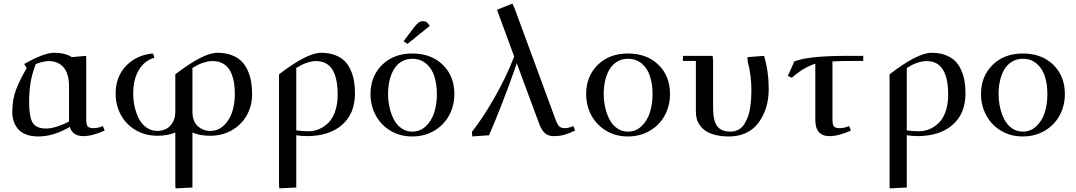

<svg xmlns="http://www.w3.org/2000/svg" viewBox="-20 -748 5949 1062"><path d="M47.9 -128.9Q47.9 -197.3 69.1 -252.9Q90.3 -308.6 127.9 -371.1L113.8 -394Q222.7 -456.1 279.8 -456.1Q339.4 -456.1 377 -432.1L456.1 -439L457 -411.1V-86.9Q457 -59.1 465.1 -49.1Q473.1 -39.1 496.1 -39.1Q522.9 -39.1 548.8 -50.8L559.1 -25.9Q491.7 4.9 439.9 4.9Q381.8 4.9 366.2 -45.9Q275.9 6.8 191.9 6.8Q151.9 6.8 122.6 -4.9Q93.3 -16.6 77.6 -36.9Q62 -57.1 54.9 -79.8Q47.9 -102.5 47.9 -128.9ZM141.1 -182.1Q141.1 -102.1 160.4 -69.6Q179.7 -37.1 235.8 -37.1Q264.2 -37.1 301.3 -49.8Q338.4 -62.5 361.8 -76.2V-270Q361.8 -339.8 332 -375Q302.2 -410.2 248 -410.2Q223.6 -410.2 178.2 -394Q156.7 -339.4 148.9 -289.8Q141.1 -240.2 141.1 -182.1Z M619.6 -230Q619.6 -324.2 678 -384.5Q736.3 -444.8 826.7 -452.1L833.5 -428.2Q779.8 -413.6 748.3 -361.3Q716.8 -309.1 716.8 -231Q716.8 -192.4 725.1 -156.2Q733.4 -120.1 749 -90.1Q764.6 -60.1 791 -42Q817.4 -23.9 850.6 -23.9Q875.5 -23.9 897 -33.9Q918.5 -43.9 934.1 -68.6Q949.7 -93.3 949.7 -128.9V-336.9Q1104.5 -456.1 1182.6 -456.1Q1226.6 -456.1 1260.5 -443.4Q1294.4 -430.7 1315.7 -409.4Q1336.9 -388.2 1350.3 -358.2Q1363.8 -328.1 1369.1 -296.6Q1374.5 -265.1 1374.5 -228Q1374.5 -164.1 1345.7 -111.6Q1316.9 -59.1 1263.4 -28.1Q1210 2.9 1142.6 2.9Q1084 2.9 1044.4 -15.1V289.1L950.7 293.9L949.7 269V-15.1Q907.2 2.9 850.6 2.9Q783.2 2.9 730 -28.6Q676.8 -60.1 648.2 -113Q619.6 -166 619.6 -230ZM1044.4 -130.9Q1044.4 -77.6 1073.5 -50.8Q1102.5 -23.9 1142.6 -23.9Q1186.5 -23.9 1218.3 -54.2Q1250 -84.5 1264.4 -129.2Q1278.8 -173.8 1278.8 -226.1Q1278.8 -410.2 1154.8 -410.2Q1133.3 -410.2 1111.1 -403.3Q1088.9 -396.5 1076.7 -390.1Q1064.5 -383.8 1044.4 -372.1Z M1523.4 269V-336.9Q1678.2 -456.1 1756.3 -456.1Q1800.3 -456.1 1833.7 -443.1Q1867.2 -430.2 1887.5 -409.2Q1907.7 -388.2 1920.7 -358.2Q1933.6 -328.1 1938.5 -297.6Q1943.4 -267.1 1943.4 -231Q1943.4 -119.6 1872.1 -57.4Q1800.8 4.9 1677.2 4.9Q1648.4 4.9 1618.7 0V289.1L1524.4 293.9ZM1618.7 -26.9Q1652.3 -22 1686.5 -22Q1716.8 -22 1744.6 -33.7Q1772.5 -45.4 1796.1 -68.6Q1819.8 -91.8 1833.7 -132.1Q1847.7 -172.4 1847.7 -224.1Q1847.7 -410.2 1728.5 -410.2Q1707 -410.2 1684.8 -403.3Q1662.6 -396.5 1650.6 -390.1Q1638.7 -383.8 1618.7 -372.1Z M2029.3 -228Q2029.3 -325.7 2093.3 -388.9Q2157.2 -452.1 2260.3 -452.1Q2365.2 -452.1 2429.2 -389.6Q2493.2 -327.1 2493.2 -228Q2493.2 -163.6 2464.4 -110.1Q2435.5 -56.6 2381.8 -24.9Q2328.1 6.8 2260.3 6.8Q2192.9 6.8 2139.6 -25.1Q2086.4 -57.1 2057.9 -110.6Q2029.3 -164.1 2029.3 -228ZM2126.5 -228Q2126.5 -189.5 2134.8 -153.1Q2143.1 -116.7 2158.7 -86.7Q2174.3 -56.6 2200.7 -38.3Q2227.1 -20 2260.3 -20Q2305.2 -20 2336.9 -51.3Q2368.7 -82.5 2382.6 -127.9Q2396.5 -173.3 2396.5 -226.1Q2396.5 -282.2 2382.6 -325.7Q2368.7 -369.1 2337.2 -396Q2305.7 -422.9 2260.3 -422.9Q2227.1 -422.9 2200.9 -407.2Q2174.8 -391.6 2158.7 -364.5Q2142.6 -337.4 2134.5 -302.7Q2126.5 -268.1 2126.5 -228ZM2212.4 -520 2270.5 -597.2Q2285.6 -616.2 2295.9 -623.5Q2306.2 -630.9 2320.3 -630.9Q2325.7 -630.9 2331.3 -629.2Q2336.9 -627.4 2339.8 -626L2342.3 -624L2357.4 -605L2233.4 -504.9Z M2590.3 -19Q2647.5 -90.3 2711.9 -202.1Q2776.4 -314 2824.2 -435.1L2729 -693.8L2814.5 -728L2826.2 -702.1L3054.2 -83Q3064.9 -56.2 3075 -47.6Q3085 -39.1 3105.5 -39.1Q3125.5 -39.1 3151.4 -50.8L3161.1 -25.9Q3125 -8.8 3100.1 -2Q3075.2 4.9 3042 4.9Q3012.7 4.9 2994.6 -11Q2976.6 -26.9 2964.4 -58.1L2838.4 -397.9Q2801.8 -290 2757.8 -177.7Q2713.9 -65.4 2685.1 0L2592.3 6.8Z M3222.2 -228Q3222.2 -325.7 3286.1 -388.9Q3350.1 -452.1 3453.1 -452.1Q3558.1 -452.1 3622.1 -389.6Q3686 -327.1 3686 -228Q3686 -163.6 3657.2 -110.1Q3628.4 -56.6 3574.7 -24.9Q3521 6.8 3453.1 6.8Q3385.7 6.8 3332.5 -25.1Q3279.3 -57.1 3250.7 -110.6Q3222.2 -164.1 3222.2 -228ZM3319.3 -228Q3319.3 -189.5 3327.6 -153.1Q3335.9 -116.7 3351.6 -86.7Q3367.2 -56.6 3393.6 -38.3Q3419.9 -20 3453.1 -20Q3498 -20 3529.8 -51.3Q3561.5 -82.5 3575.4 -127.9Q3589.4 -173.3 3589.4 -226.1Q3589.4 -282.2 3575.4 -325.7Q3561.5 -369.1 3530 -396Q3498.5 -422.9 3453.1 -422.9Q3419.9 -422.9 3393.8 -407.2Q3367.7 -391.6 3351.6 -364.5Q3335.4 -337.4 3327.4 -302.7Q3319.3 -268.1 3319.3 -228Z M3757.3 -411.1V-439H3921.9L3924.3 -411.1V-150.9Q3924.3 -80.1 3947 -50Q3969.7 -20 4021 -20Q4045.9 -20 4065.4 -31Q4085 -42 4097.2 -62Q4109.4 -82 4117.7 -104.2Q4126 -126.5 4129.6 -153.8Q4133.3 -181.2 4134.8 -201.9Q4136.2 -222.7 4136.2 -245.1Q4136.2 -332 4116.2 -405.8L4114.3 -432.1L4206.1 -439Q4231.9 -353.5 4231.9 -256.8Q4231.9 -218.8 4224.9 -182.6Q4217.8 -146.5 4201.2 -111.8Q4184.6 -77.1 4160.2 -51Q4135.7 -24.9 4097.7 -9Q4059.6 6.8 4012.2 6.8Q3970.7 6.8 3938.2 -1.2Q3905.8 -9.3 3885.7 -22.2Q3865.7 -35.2 3852.5 -53.2Q3839.4 -71.3 3834.2 -89.8Q3829.1 -108.4 3829.1 -128.9V-411.1Z M4337.9 -328.1 4373.5 -408.2Q4449.2 -439 4664.6 -439H4754.9V-411.1H4720.7Q4625.5 -411.1 4584.5 -408.2V-86.9Q4584.5 -59.1 4592.5 -49.1Q4600.6 -39.1 4623.5 -39.1Q4650.9 -39.1 4676.8 -50.8L4686.5 -25.9Q4619.1 4.9 4567.9 4.9Q4489.7 4.9 4489.7 -85V-396Q4421.4 -373 4359.9 -317.9Z M4900.4 269V-336.9Q5055.2 -456.1 5133.3 -456.1Q5177.2 -456.1 5210.7 -443.1Q5244.1 -430.2 5264.4 -409.2Q5284.7 -388.2 5297.6 -358.2Q5310.5 -328.1 5315.4 -297.6Q5320.3 -267.1 5320.3 -231Q5320.3 -119.6 5249 -57.4Q5177.7 4.9 5054.2 4.9Q5025.4 4.9 4995.6 0V289.1L4901.4 293.9ZM4995.6 -26.9Q5029.3 -22 5063.5 -22Q5093.8 -22 5121.6 -33.7Q5149.4 -45.4 5173.1 -68.6Q5196.8 -91.8 5210.7 -132.1Q5224.6 -172.4 5224.6 -224.1Q5224.6 -410.2 5105.5 -410.2Q5084 -410.2 5061.8 -403.3Q5039.6 -396.5 5027.6 -390.1Q5015.6 -383.8 4995.6 -372.1Z M5406.2 -228Q5406.2 -325.7 5470.2 -388.9Q5534.2 -452.1 5637.2 -452.1Q5742.2 -452.1 5806.2 -389.6Q5870.1 -327.1 5870.1 -228Q5870.1 -163.6 5841.3 -110.1Q5812.5 -56.6 5758.8 -24.9Q5705.1 6.8 5637.2 6.8Q5569.8 6.8 5516.6 -25.1Q5463.4 -57.1 5434.8 -110.6Q5406.2 -164.1 5406.2 -228ZM5503.4 -228Q5503.4 -189.5 5511.7 -153.1Q5520 -116.7 5535.6 -86.7Q5551.3 -56.6 5577.6 -38.3Q5604 -20 5637.2 -20Q5682.1 -20 5713.9 -51.3Q5745.6 -82.5 5759.5 -127.9Q5773.4 -173.3 5773.4 -226.1Q5773.4 -282.2 5759.5 -325.7Q5745.6 -369.1 5714.1 -396Q5682.6 -422.9 5637.2 -422.9Q5604 -422.9 5577.9 -407.2Q5551.8 -391.6 5535.6 -364.5Q5519.5 -337.4 5511.5 -302.7Q5503.4 -268.1 5503.4 -228Z"/></svg>

Font: Dehuti Alt
Style: Bold
Weight: 700
Version: Version 1.2